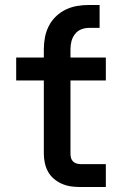

<svg xmlns="http://www.w3.org/2000/svg" viewBox="-20 -751 490 771"><path d="M303 0Q284 0 265.5 -2.5Q247 -5 229.5 -12.5Q212 -20 197 -32.5Q182 -45 173 -61.5Q164 -78 160 -96.5Q156 -115 156 -134V-428H45V-520H156V-553Q156 -577 160.5 -601Q165 -625 176 -646.5Q187 -668 204.5 -685Q222 -702 244 -712.5Q266 -723 289.5 -727Q313 -731 337 -731H380V-639H337Q321 -639 306 -633Q291 -627 281 -614Q271 -601 267 -585.5Q263 -570 263 -553V-520H405V-428H263V-134Q263 -126 265 -117.5Q267 -109 273 -103Q279 -97 287 -94.5Q295 -92 303 -92H405V0Z"/></svg>

Font: Iosevka Etoile Semibold
Style: Regular
Weight: 600
Designer: Belleve Invis
Foundry: Belleve Invis
Version: Version 22.1.2; ttfautohint (v1.8.4)